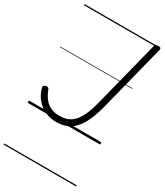

<svg xmlns="http://www.w3.org/2000/svg" viewBox="-298 -1004 1280 1492"><g transform="rotate(30 342.0 -257.5)"><path d="M262 19Q210 19 165 -1.5Q120 -22 86.5 -61Q53 -100 38 -155Q34 -169 39.5 -174.5Q45 -180 56 -183Q70 -187 77 -183Q84 -179 89 -166Q104 -126 127.5 -96Q151 -66 184.5 -50.5Q218 -35 263 -35Q296 -35 322.5 -42.5Q349 -50 371.5 -67.5Q394 -85 412.5 -112.5Q431 -140 447 -179.5Q463 -219 476 -272L628 -871Q630 -881 637.5 -885.5Q645 -890 660 -890Q674 -890 679.5 -885.5Q685 -881 683 -871L532 -274Q516 -210 496.5 -162Q477 -114 453.5 -79.5Q430 -45 401.5 -23Q373 -1 338 9Q303 19 262 19ZM0 365H650V375H0ZM0 -20H650V0H0ZM0 -505H650V-500H0ZM0 -885H650V-875H0Z"/></g></svg>

Font: Playwrite IS Guides
Style: Regular
Weight: 400
Designer: Veronika Burian, José Scaglione
Foundry: TypeTogether
Version: Version 1.003